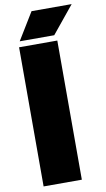

<svg xmlns="http://www.w3.org/2000/svg" viewBox="-107 -1049 606 1098"><g transform="rotate(-10 196.0 -499.5)"><path d="M53.5 0V-808H275.5V0ZM63 -841 159.5 -999H392.5L263.5 -841Z"/></g></svg>

Font: Encode Sans SemiExpanded SemiExpanded Black
Style: Regular
Weight: 900
Width: 6
Designer: Multiple Designers
Foundry: Impallari Type
Version: Version 3.000; ttfautohint (v1.8.3) -l 8 -r 50 -G 200 -x 14 